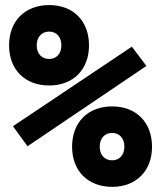

<svg xmlns="http://www.w3.org/2000/svg" viewBox="-20 -723 626 753"><path d="M172.9 -387.7C267.1 -387.7 329.1 -450.2 329.1 -544.9C329.1 -641.1 267.1 -703.1 172.9 -703.1C77.6 -703.1 15.6 -640.6 15.6 -544.9C15.6 -450.2 77.6 -387.7 172.9 -387.7ZM419.9 9.8C514.2 9.8 576.2 -52.7 576.2 -147.5C576.2 -243.2 514.2 -305.7 419.9 -305.7C324.7 -305.7 262.7 -243.2 262.7 -147.5C262.7 -52.7 324.7 9.8 419.9 9.8ZM87.9 -149.4 554.2 -464.4 497.1 -540 30.8 -228ZM419.9 -94.2C390.1 -94.2 371.1 -115.7 371.1 -147.5C371.1 -180.2 390.1 -201.7 419.9 -201.7C448.7 -201.7 467.8 -180.2 467.8 -147.5C467.8 -115.7 448.7 -94.2 419.9 -94.2ZM172.9 -491.7C143.1 -491.7 124 -513.2 124 -544.9C124 -577.6 143.1 -599.1 172.9 -599.1C201.7 -599.1 220.7 -577.6 220.7 -544.9C220.7 -513.2 201.7 -491.7 172.9 -491.7Z"/></svg>

Font: CaskaydiaCove Nerd Font
Style: Bold
Weight: 700
Designer: Aaron Bell
Foundry: Saja Typeworks
Version: Version 2111.1;Nerd Fonts 2.3.0